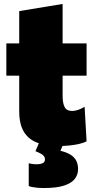

<svg xmlns="http://www.w3.org/2000/svg" viewBox="-20 -721 476 969"><path d="M276 16Q214.5 16 169.8 -0.2Q125 -16.5 101 -55Q77 -93.5 77 -160Q77 -181 77 -206Q77 -231 77 -264.2Q77 -297.5 77 -342.8Q77 -388 77 -450Q77 -513 77 -563.2Q77 -613.5 77 -665L296 -701Q296 -660 296 -621.5Q296 -583 296 -541.5Q296 -500 296 -450V-237Q296 -200.5 306.2 -180.8Q316.5 -161 344 -161Q357 -161 373 -166Q389 -171 407 -182L417 -8Q401.5 0.5 378 5.8Q354.5 11 327.8 13.5Q301 16 276 16ZM12 -339V-502H417V-339Q373.5 -339 330.2 -339Q287 -339 247 -339H145ZM201 228Q185 228 170.5 226.8Q156 225.5 144.2 223.2Q132.5 221 125 218V103Q130.5 104.5 141 106.2Q151.5 108 164 108Q184.5 108 195.8 102.2Q207 96.5 207 83Q207 74.5 202.2 67.8Q197.5 61 187 55Q176.5 49 159 42L192 -36H302V0L285 40Q316.5 47.5 336.2 60Q356 72.5 365 90.5Q374 108.5 374 133Q374 160 357.8 181.5Q341.5 203 303.8 215.5Q266 228 201 228Z"/></svg>

Font: Commissioner Thin Black
Style: Regular
Weight: 900
Version: Version 1.000